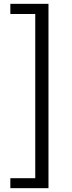

<svg xmlns="http://www.w3.org/2000/svg" viewBox="-20 -812 378 1002"><path d="M34 118H164V-739H34V-792H233V170H34Z"/></svg>

Font: Merged Yaku Han JP
Style: Regular
Weight: 400
Designer: Ryoko NISHIZUKA 西塚涼子 (kana, bopomofo & ideographs); Paul D. Hunt (Latin, Greek & Cyrillic); Sandoll Communications 산돌커뮤니
Foundry: Adobe
Version: Version 2.004